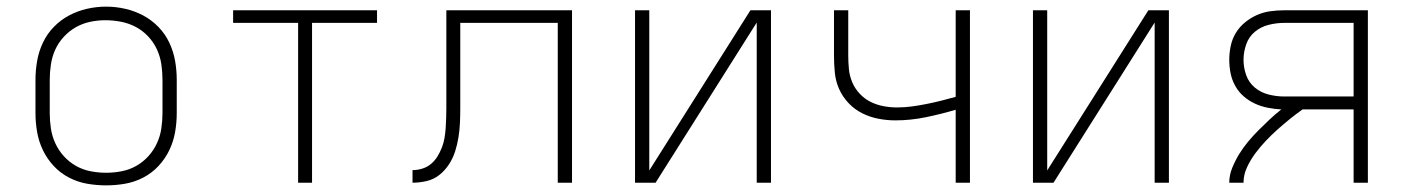

<svg xmlns="http://www.w3.org/2000/svg" viewBox="-20 -551 4240 579"><path d="M300 8Q271 8 242.5 3Q214 -2 188 -15.5Q162 -29 142 -50.5Q122 -72 109.5 -98Q97 -124 92 -152.5Q87 -181 87 -210V-310Q87 -339 92 -367.5Q97 -396 109.5 -422.5Q122 -449 142.5 -470Q163 -491 188.5 -504.5Q214 -518 242.5 -524.5Q271 -531 300 -531Q329 -531 357.5 -524.5Q386 -518 411.5 -504.5Q437 -491 457.5 -470Q478 -449 490.5 -422.5Q503 -396 508 -367.5Q513 -339 513 -310V-210Q513 -181 508 -152.5Q503 -124 490.5 -98Q478 -72 458 -50.5Q438 -29 412 -15.5Q386 -2 357.5 3Q329 8 300 8ZM300 -30Q323 -30 346.5 -34.5Q370 -39 390.5 -50.5Q411 -62 427 -79.5Q443 -97 453 -118.5Q463 -140 466.5 -163.5Q470 -187 470 -210V-310Q470 -334 466.5 -357.5Q463 -381 453 -402.5Q443 -424 426.5 -441.5Q410 -459 389 -470Q368 -481 344.5 -485.5Q321 -490 298 -490Q274 -490 251 -485Q228 -480 208 -468.5Q188 -457 172 -439.5Q156 -422 146.5 -401Q137 -380 133.5 -356.5Q130 -333 130 -310V-210Q130 -187 133.5 -163.5Q137 -140 147 -118.5Q157 -97 173 -79.5Q189 -62 209.5 -50.5Q230 -39 253.5 -34.5Q277 -30 300 -30Z M879 0V-482H683V-520H1117V-482H921V0Z M1224 0V-38Q1239 -38 1253.5 -42.5Q1268 -47 1279.5 -56.5Q1291 -66 1299 -79Q1307 -92 1312.5 -106Q1318 -120 1320.5 -135Q1323 -150 1324 -165Q1325 -180 1325.5 -195Q1326 -210 1326 -225Q1326 -239 1326 -253Q1326 -267 1326 -281V-520H1705V0H1662V-482H1368V-281Q1368 -277 1368 -273.5Q1368 -270 1368 -267Q1368 -245 1368 -223.5Q1368 -202 1367 -180Q1366 -158 1362.5 -136.5Q1359 -115 1352.5 -94.5Q1346 -74 1334 -55.5Q1322 -37 1305 -23.5Q1288 -10 1266.5 -5Q1245 0 1224 0Z M1895 0V-520H1938V-37L2243 -520H2305V0H2262V-483L1957 0Z M2862 0V-220Q2818 -207 2772 -197.5Q2726 -188 2680 -188Q2654 -188 2628.5 -193Q2603 -198 2580 -209.5Q2557 -221 2539 -240Q2521 -259 2510.5 -282.5Q2500 -306 2497.5 -332Q2495 -358 2495 -384V-520H2538V-384Q2538 -363 2540 -342.5Q2542 -322 2550 -303Q2558 -284 2572.5 -268.5Q2587 -253 2605 -244Q2623 -235 2643.5 -231Q2664 -227 2685 -227Q2708 -227 2730 -230Q2752 -233 2774.5 -237.5Q2797 -242 2819 -247.5Q2841 -253 2862 -259V-520H2905V0Z M3095 0V-520H3138V-37L3443 -520H3505V0H3462V-483L3157 0Z M3687 0Q3687 -23 3696 -45Q3705 -67 3717 -86.5Q3729 -106 3744 -124Q3759 -142 3775.5 -158.5Q3792 -175 3809 -191Q3826 -207 3844 -221Q3824 -222 3803.5 -226Q3783 -230 3764.5 -238.5Q3746 -247 3730.5 -260.5Q3715 -274 3705 -292Q3695 -310 3691 -330Q3687 -350 3687 -371Q3687 -392 3691.5 -413Q3696 -434 3707 -452Q3718 -470 3734.5 -483.5Q3751 -497 3770 -505.5Q3789 -514 3810 -517Q3831 -520 3853 -520H4105V0H4062V-221H3908Q3888 -207 3869 -191.5Q3850 -176 3832 -160Q3814 -144 3797 -126Q3780 -108 3765.5 -88.5Q3751 -69 3740.5 -46.5Q3730 -24 3730 0ZM3853 -260H4062V-482H3853Q3829 -482 3805.5 -476Q3782 -470 3764 -455Q3746 -440 3738 -417Q3730 -394 3730 -371Q3730 -347 3738 -324.5Q3746 -302 3764 -287Q3782 -272 3805.5 -266Q3829 -260 3853 -260Z"/></svg>

Font: Zed Sans Extralight Extended
Style: Regular
Weight: 200
Width: 7
Designer: Belleve Invis
Foundry: Belleve Invis
Version: Version 1.0.0; ttfautohint (v1.8.4)